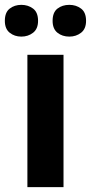

<svg xmlns="http://www.w3.org/2000/svg" viewBox="-35 -772 375 792"><path d="M227 0H78V-546H227ZM-15 -686Q-15 -721 5 -736.5Q25 -752 53 -752Q81 -752 101.5 -736.5Q122 -721 122 -686Q122 -653 101.5 -637Q81 -621 53 -621Q25 -621 5 -637Q-15 -653 -15 -686ZM182 -686Q182 -721 202 -736.5Q222 -752 251 -752Q279 -752 299.5 -736.5Q320 -721 320 -686Q320 -653 299.5 -637Q279 -621 251 -621Q222 -621 202 -637Q182 -653 182 -686Z"/></svg>

Font: Noto IKEA Simplified Chinese
Style: Bold
Weight: 700
Designer: Monotype Design Team
Foundry: Monotype Imaging Inc.
Version: Version 1.100